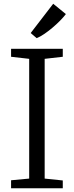

<svg xmlns="http://www.w3.org/2000/svg" viewBox="-20 -1003 394 1023"><path d="M135.5 -51.5V-689.5L39 -700.5V-743H314.5V-700.5L218 -689.5V-51.5L314.5 -41.5V0H39V-42.5ZM175 -800 143.5 -827 263.5 -983 331 -928Q318.5 -911.5 299.5 -892.2Q280.5 -873 258.5 -854.5Q236.5 -836 215 -821.5Q193.5 -807 176 -800Z"/></svg>

Font: Merriweather 20pt Light
Style: Regular
Weight: 300
Version: Version 2.100